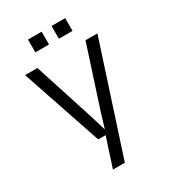

<svg xmlns="http://www.w3.org/2000/svg" viewBox="-220 -845 1018 1145"><g transform="rotate(-30 289.0 -272.5)"><path d="M125 -560 259 -144 289 -45H291L321 -144L456 -560H538L294 190H212L277 -10H226L40 -560ZM161 -735H255V-647H161ZM323 -735H417V-647H323Z"/></g></svg>

Font: TASA Explorer VF
Style: Regular
Weight: 400
Designer: Weizhong Zhang
Foundry: Local Remote
Version: Version 1.000;Glyphs 3.2 (3192)